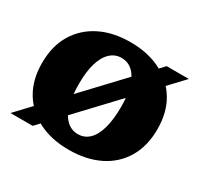

<svg xmlns="http://www.w3.org/2000/svg" viewBox="-121 -678 870 838"><g transform="rotate(30 314.0 -259.0)"><path d="M314 12Q227 12 162 -20.5Q97 -53 60.5 -113.5Q24 -174 24 -259Q24 -344 60.5 -404.5Q97 -465 162 -497.5Q227 -530 314 -530Q401 -530 466.5 -497.5Q532 -465 568.5 -404.5Q605 -344 605 -259Q605 -174 568.5 -113Q532 -52 466.5 -20Q401 12 314 12ZM314 -67Q347 -67 370.5 -89.5Q394 -112 406.5 -156.5Q419 -201 419 -266Q419 -325 406.5 -366.5Q394 -408 370.5 -429.5Q347 -451 314 -451Q282 -451 258 -428.5Q234 -406 221.5 -363.5Q209 -321 209 -259Q209 -197 221.5 -154Q234 -111 258 -89Q282 -67 314 -67ZM14 0 502 -518H614L126 0Z"/></g></svg>

Font: Montagu Slab 144pt
Style: Bold
Weight: 700
Designer: Florian Karsten
Foundry: Florian Karsten
Version: Version 1.000